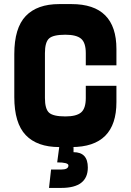

<svg xmlns="http://www.w3.org/2000/svg" viewBox="-20 -720 640 940"><path d="M270 0 260 75Q315 75 315 90Q315 110 280 110H230L220 200H280Q410 200 410 100Q410 25 340 25V0ZM330 0Q550 0 550 -220V-300H400V-240Q400 -189 377 -169.5Q354 -150 300 -150V0ZM270 0H300V-150Q240 -150 220 -168.5Q200 -187 200 -240V-350H50V-245Q50 -117 106 -58.5Q162 0 270 0ZM330 -700H300V-550Q354 -550 377 -530.5Q400 -511 400 -460V-400H550V-480Q550 -700 330 -700ZM270 -700Q162 -700 106 -641.5Q50 -583 50 -455V-350H200V-460Q200 -513 220 -531.5Q240 -550 300 -550V-700Z"/></svg>

Font: Millimetre
Style: Bold
Weight: 800
Designer: Jérémy Landes
Version: Version 1.0